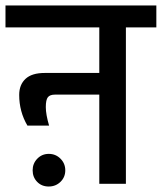

<svg xmlns="http://www.w3.org/2000/svg" viewBox="-44 -670 590 700"><path d="M-24 -650H526V-570H415V0H318V-325H156Q138 -325 130.5 -315.5Q123 -306 123 -279.5Q123 -253 135 -212H56Q26 -263 26 -324Q26 -361 49 -382.5Q72 -404 119 -404H318V-570H-24ZM92 -91.5Q109 -109 134 -109Q159 -109 176.5 -91.5Q194 -74 194 -49Q194 -24 176.5 -7Q159 10 133.5 10Q108 10 91.5 -7Q75 -24 75 -49Q75 -74 92 -91.5Z"/></svg>

Font: Hind Medium
Style: Regular
Weight: 500
Designer: Manushi Parikh, Satya Rajpurohit
Foundry: Indian Type Foundry
Version: Version 1.201;PS 1.0;hotconv 1.0.78;makeotf.lib2.5.61930; tt